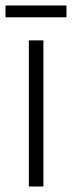

<svg xmlns="http://www.w3.org/2000/svg" viewBox="-37 -679 262 699"><path d="M205 -659H-17V-616H205ZM121 0V-532H68V0Z"/></svg>

Font: Noto Sans Devanagari ExtraCondensed Light
Style: Regular
Weight: 300
Width: 2
Designer: Jelle Bosma - Monotype Design Team
Foundry: Monotype Imaging Inc.
Version: Version 2.004